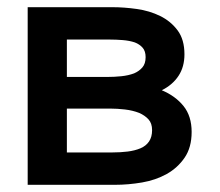

<svg xmlns="http://www.w3.org/2000/svg" viewBox="-20 -514 611 534"><path d="M166 -300H279Q298 -300 317.5 -302Q337 -304 353 -310Q367 -316 376 -326.5Q385 -337 385 -355Q385 -372 376.5 -381.5Q368 -391 355 -396Q340 -401 321.5 -402.5Q303 -404 285 -404H166ZM166 -90H292Q315 -90 335 -92.5Q355 -95 370.5 -101.5Q386 -108 394.5 -120.5Q403 -133 403 -152Q403 -171 393 -182Q383 -193 367 -200Q349 -207 327.5 -209.5Q306 -212 287 -212H166ZM430 -263Q468 -247 490.5 -219Q513 -191 513 -147Q513 -104 493.5 -75.5Q474 -47 443.5 -30Q413 -13 375 -6.5Q337 0 300 0H57V-494H293Q325 -494 360.5 -489Q396 -484 425.5 -469.5Q455 -455 474 -429.5Q493 -404 493 -363Q493 -328 476.5 -303Q460 -278 430 -263Z"/></svg>

Font: Codetta
Style: Bold
Weight: 700
Designer: Ulrich Proeller
Foundry: PROSA GmbH
Version: Version 2.00;September 29, 2018;FontCreator 11.5.0.2427 64-b